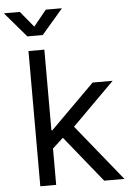

<svg xmlns="http://www.w3.org/2000/svg" viewBox="-106 -985 693 1029"><g transform="rotate(-5 241.0 -470.0)"><path d="M148.4 -190.4V-293.5H159.2L396 -529.3H503.9L252.4 -278.3H243.7ZM68.4 0V-727.5H153.8V0ZM412.1 0 202.6 -259.3 262.7 -318.8 521 0ZM40.5 -940.4 110.8 -855 180.2 -940.4H265.6V-938.5L151.9 -806.2H69.3L-43.9 -938.5V-940.4Z"/></g></svg>

Font: Inter 24pt
Style: Regular
Weight: 400
Designer: Rasmus Andersson
Foundry: rsms
Version: Version 4.001;git-66647c0bb